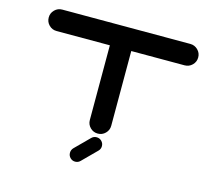

<svg xmlns="http://www.w3.org/2000/svg" viewBox="-124 -865 1382 1231"><g transform="rotate(15 567.0 -249.0)"><path d="M991.7 -709Q1021 -709 1042 -688.2Q1063 -667.5 1063 -638.2Q1063 -608.4 1042 -587.6Q1021 -566.9 991.7 -566.9H637.7V-70.8Q637.7 -41.5 616.9 -20.8Q596.2 0 566.9 0Q537.1 0 516.4 -20.8Q495.6 -41.5 495.6 -70.8V-566.9H141.6Q112.3 -566.9 91.6 -587.6Q70.8 -608.4 70.8 -638.2Q70.8 -667.5 91.6 -688.2Q112.3 -709 141.6 -709ZM613.8 71.3Q613.8 90.3 600.1 104L506.3 197.8Q492.7 211.4 473.1 211.4Q454.1 211.4 440.4 197.8Q426.8 184.1 426.8 164.6Q426.8 145.5 440.4 131.3L533.7 38.1Q547.4 24.4 566.9 24.4Q586.4 24.4 600.1 38.1Q613.8 51.8 613.8 71.3Z"/></g></svg>

Font: Robtronika
Style: Regular
Weight: 400
Designer: GGBot
Version: 1.00